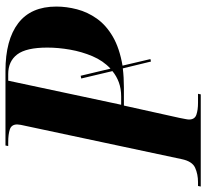

<svg xmlns="http://www.w3.org/2000/svg" viewBox="-77 -708 754 702"><g transform="rotate(-90 300.0 -357.0)"><path d="M-31 0 -29 -10H-15Q14 -10 37.5 -20.5Q61 -31 69 -69L190 -637Q196 -662 196 -671Q196 -692 178 -698Q160 -704 131 -704H117L119 -714H392Q505 -714 566 -667.5Q627 -621 627 -528Q627 -491 617 -452.5Q607 -414 583 -380Q559 -346 517 -321.5Q475 -297 411 -286L435 -184L426 -182L401 -285Q368 -281 331 -281H265L220 -78Q218 -67 216 -57.5Q214 -48 214 -43Q214 -22 231.5 -16Q249 -10 275 -10H308L306 0ZM298 -291Q327 -291 350 -299.5Q373 -308 391 -323L364 -437L374 -439L400 -330Q429 -357 445.5 -396Q462 -435 469.5 -478Q477 -521 477 -561Q477 -638 452 -671Q427 -704 380 -704H356L268 -291Z"/></g></svg>

Font: Noto Serif Display SemiCondensed
Style: Bold Italic
Weight: 700
Width: 4
Italic angle: -12°
Designer: Monotype Design Team
Foundry: Monotype Imaging Inc.
Version: Version 2.009